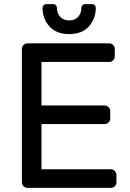

<svg xmlns="http://www.w3.org/2000/svg" viewBox="-20 -910 632 930"><path d="M86 0ZM181 -309H487Q498 -309 506 -317Q514 -325 514 -336V-372Q514 -383 506 -391Q498 -399 487 -399H181V-610H509Q520 -610 528 -618Q536 -626 536 -637V-673Q536 -684 528 -692Q520 -700 509 -700H113Q102 -700 94 -692Q86 -684 86 -673V-27Q86 -16 94 -8Q102 0 113 0H517Q528 0 536 -8Q544 -16 544 -27V-63Q544 -74 536 -82Q528 -90 517 -90H181ZM205 -890H237Q246 -890 251 -884.5Q256 -879 256 -871Q256 -845 272 -828Q288 -811 315 -811Q342 -811 358 -828Q374 -845 374 -871Q374 -879 379 -884.5Q384 -890 393 -890H425Q434 -890 439 -884.5Q444 -879 444 -871Q444 -820 411 -782.5Q378 -745 315 -745Q252 -745 219 -782.5Q186 -820 186 -871Q186 -879 191 -884.5Q196 -890 205 -890Z"/></svg>

Font: Hezaedrus
Style: Regular
Weight: 400
Designer: Hubert & Fischer
Foundry: Hubert & Fischer
Version: Version 1.10;September 3, 2019;FontCreator 11.5.0.2425 64-bi